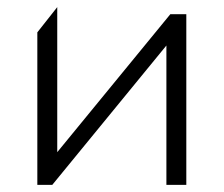

<svg xmlns="http://www.w3.org/2000/svg" viewBox="-20 -520 629 540"><path d="M85 0V-429L141 -500V-92L459 -480H504V0H448V-392L127 0Z"/></svg>

Font: Geologica-Sharp
Style: Regular
Weight: 100
Designer: Sindre Bremnes, Frode Helland
Foundry: Monokrom Skriftforlag AS
Version: Version 1.010;gftools[0.9.28]